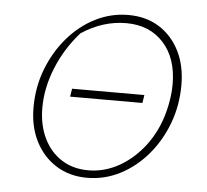

<svg xmlns="http://www.w3.org/2000/svg" viewBox="-49 -703 820 762"><g transform="rotate(5 361.0 -322.0)"><path d="M324 7Q255 7 202 -26Q149 -59 119 -117.5Q89 -176 89 -253Q89 -334 116.5 -405.5Q144 -477 191.5 -532.5Q239 -588 301 -619.5Q363 -651 433 -651Q503 -651 555 -618.5Q607 -586 636.5 -528Q666 -470 666 -392Q666 -311 639 -239Q612 -167 564.5 -111.5Q517 -56 455.5 -24.5Q394 7 324 7ZM327 -23Q383 -23 434.5 -48Q486 -73 528.5 -119Q571 -165 597 -226Q613 -264 622 -308.5Q631 -353 631 -392Q631 -496 575.5 -557Q520 -618 427 -618Q334 -618 249 -562Q190 -496 157 -415Q124 -334 124 -255Q124 -186 149.5 -133.5Q175 -81 220.5 -52Q266 -23 327 -23ZM230 -308 235 -340H523L518 -308Z"/></g></svg>

Font: Piazzolla Thin
Style: Italic
Weight: 100
Italic angle: -11.3°
Designer: Juan Pablo del Peral
Foundry: Huerta Tipografica
Version: Version 1.330